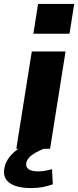

<svg xmlns="http://www.w3.org/2000/svg" viewBox="-39 -758 398 978"><path d="M44 0 123 -496H295L216 0ZM131 -586 155 -738H339L315 -586ZM120 200Q44 200 8.5 173Q-27 146 -16 95Q-7 53 31 18.5Q69 -16 143 -43L183 0Q159 10 140 21Q121 32 109.5 44.5Q98 57 95 72Q91 93 107 104Q123 115 155 115Q174 115 190 112Q206 109 226 104L230 181Q203 190 177 195Q151 200 120 200Z"/></svg>

Font: Nunito Sans 10pt Expanded ExtraBold
Style: Italic
Weight: 800
Width: 7
Italic angle: -9°
Designer: Vernon Adams
Foundry: Vernon Adams
Version: Version 3.101;gftools[0.9.27]